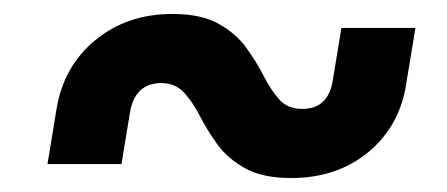

<svg xmlns="http://www.w3.org/2000/svg" viewBox="-20 -490 640 275"><path d="M48 -255 61 -334Q71 -395 116.5 -432.5Q162 -470 227 -470Q268 -470 293 -456Q318 -442 332.5 -422Q347 -402 357.5 -381.5Q368 -361 380 -347.5Q392 -334 413 -334Q451 -334 457 -377L469 -450H575L562 -371Q553 -310 508 -272.5Q463 -235 397 -235Q356 -235 331 -249Q306 -263 291.5 -283Q277 -303 266.5 -323.5Q256 -344 243.5 -357.5Q231 -371 211 -371Q173 -371 166 -328L154 -255Z"/></svg>

Font: JetBrains Mono NL
Style: Bold Italic
Weight: 700
Italic angle: -9°
Designer: Philipp Nurullin, Konstantin Bulenkov
Foundry: JetBrains
Version: Version 2.304; ttfautohint (v1.8.4.7-5d5b)